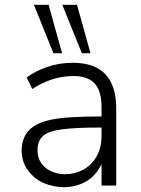

<svg xmlns="http://www.w3.org/2000/svg" viewBox="-20 -771 584 798"><path d="M245 7Q204 7 163.5 -9.5Q123 -26 94 -66Q70 -101 70 -144Q70 -197 100 -229Q130 -261 195 -274Q257 -287 402 -287V-325Q402 -394 373 -424.5Q344 -455 286 -455Q196 -455 114 -401L91 -449Q126 -475 175.5 -492.5Q225 -510 283 -510Q463 -510 463 -320V0H402V-89Q377 -38 335.5 -15.5Q294 7 245 7ZM250 -47Q291 -47 325.5 -65.5Q360 -84 381 -120Q402 -156 402 -207V-241Q294 -241 238 -233.5Q182 -226 161 -208Q136 -187 136 -147Q136 -114 152 -92Q168 -70 194 -58.5Q220 -47 250 -47ZM320 -550 239 -751H300L356 -550ZM202 -550 121 -751H182L238 -550Z"/></svg>

Font: Winston Light
Style: Regular
Weight: 300
Designer: Original fonts by Vernon Adams / Changes by Cristiano Sobral
Foundry: Original fonts by Vernon Adams / Changes by Cristiano Sobral
Version: Version 2.503;July 17, 2020;FontCreator 13.0.0.2655 64-bit